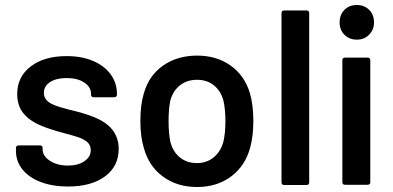

<svg xmlns="http://www.w3.org/2000/svg" viewBox="-20 -742 1578 770"><path d="M44 -137V-148Q44 -159 55 -159H140Q151 -159 151 -148V-142Q151 -116 180.5 -97Q210 -78 252 -78Q293 -78 318.5 -95.5Q344 -113 344 -140Q344 -161 328 -174Q315 -184 297 -190.5Q279 -197 241 -207Q180 -223 145 -238Q99 -257 74 -287.5Q49 -318 49 -365Q49 -434 103 -475.5Q157 -517 247 -517Q308 -517 353.5 -497.5Q399 -478 424 -443.5Q449 -409 449 -366V-363Q449 -352 438 -352H355Q345 -352 345 -363V-366Q345 -393 318 -411Q291 -429 247 -429Q206 -429 181 -413Q156 -397 156 -369Q156 -337 197 -321Q214 -313 262 -301Q318 -288 350 -275Q456 -236 456 -145Q456 -75 401 -34.5Q346 6 253 6Q191 6 143.5 -12Q96 -30 70 -62.5Q44 -95 44 -137Z M557 -148Q543 -193 543 -257Q543 -323 557 -368Q577 -439 634 -479Q691 -519 771 -519Q849 -519 905 -479Q961 -439 982 -369Q996 -322 996 -257Q996 -195 983 -149Q963 -76 906.5 -34Q850 8 770 8Q691 8 634 -33.5Q577 -75 557 -148ZM663 -174Q673 -134 701 -111Q729 -88 770 -88Q809 -88 837 -111Q865 -134 876 -174Q884 -208 884 -256Q884 -304 876 -339Q865 -378 837.5 -400Q810 -422 770 -422Q730 -422 702 -400Q674 -378 663 -339Q656 -304 656 -256Q656 -209 663 -174Z M1109 -11V-689Q1109 -700 1120 -700H1210Q1220 -700 1220 -689V-11Q1220 0 1210 0H1120Q1109 0 1109 -11Z M1353 -11V-500Q1353 -511 1364 -511H1454Q1465 -511 1465 -500V-11Q1465 -1 1454 -1H1364Q1353 -1 1353 -11ZM1411 -722Q1441 -722 1460.5 -702.5Q1480 -683 1480 -652Q1480 -623 1460.5 -603Q1441 -583 1411 -583Q1381 -583 1361.5 -602.5Q1342 -622 1342 -652Q1342 -683 1361.5 -702.5Q1381 -722 1411 -722Z"/></svg>

Font: Barlow GEO Semi Bold
Style: Regular
Weight: 600
Designer: Jeremy Tribby
Foundry: Tribby Type
Version: Version 1.408